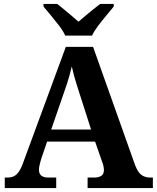

<svg xmlns="http://www.w3.org/2000/svg" viewBox="-20 -951 793 971"><path d="M4.1 0V-53H16.1Q34.4 -53 48.1 -58.7Q61.8 -64.4 73.6 -80.3Q85.3 -96.1 96.2 -125.8L312.9 -714H450.7L663.9 -114.1Q672.5 -92 683.2 -78.5Q694 -64.9 708.4 -59Q722.9 -53 741.3 -53H753.1V0H423V-53H455.9Q477.8 -53 491.6 -61.3Q505.5 -69.6 505.5 -91.2Q505.5 -99.5 503.9 -107.3Q502.3 -115.1 500.2 -122.5Q498.1 -129.9 495.7 -135.1L460.9 -234.9H218.2L188.9 -149.1Q186.5 -141.1 183.7 -130.8Q180.8 -120.4 178.9 -110.5Q177 -100.5 177 -92.2Q177 -73 188.6 -63Q200.2 -53 226.2 -53H264.3V0ZM239 -296H440.6L381.5 -480.2Q374.4 -503.3 367.2 -525.4Q360.1 -547.4 354 -569.8Q348 -592.2 343.1 -615Q338.1 -592.8 331.9 -571.4Q325.7 -550.1 319.2 -528.8Q312.6 -507.5 304.1 -484.6ZM309.8 -771Q299.8 -794 279.5 -820.5Q259.1 -847 237.5 -873Q215.9 -899 199.9 -918V-931H269.1Q283.4 -920.6 302.7 -904.2Q322 -887.8 342.1 -871.3Q362.1 -854.8 377.1 -841.2Q392.1 -854.8 412.1 -871.3Q432.1 -887.8 452.2 -904.2Q472.3 -920.6 486.1 -931H555.2V-918Q540.2 -899 518.1 -873Q496 -847 476.2 -820.5Q456.4 -794 445.4 -771Z"/></svg>

Font: Noto Serif Sinhala
Style: Regular
Weight: 400
Designer: Jelle Bosma - Monotype Design Team
Foundry: Monotype Imaging Inc.
Version: Version 2.006